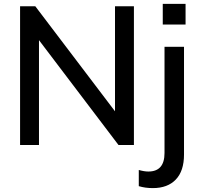

<svg xmlns="http://www.w3.org/2000/svg" viewBox="-20 -744 1038 985"><path d="M570 -712H667V0H588L180 -538V0H83V-712H161L570 -173ZM741 136Q824 136 824 41V-504H924V49Q924 133 882 177Q840 221 764 221Q725 221 692 211V128Q720 136 741 136ZM815 -724H932V-618H815Z"/></svg>

Font: Muli SemiBold
Style: Regular
Weight: 600
Designer: Vernon Adams
Foundry: Vernon Adams
Version: Version 2.000